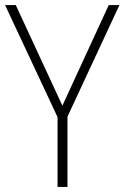

<svg xmlns="http://www.w3.org/2000/svg" viewBox="-20 -734 489 754"><path d="M225 -319 407 -714H449L245 -276V0H206V-274L0 -714H42Z"/></svg>

Font: Noto Sans Arabic UI SmCn XLt
Style: Regular
Weight: 200
Width: 4
Designer: Monotype Design Team, Nadine Chahine and Nizar Qandah
Foundry: Monotype Imaging Inc.
Version: Version 2.010; ttfautohint (v1.8.4.7-5d5b)